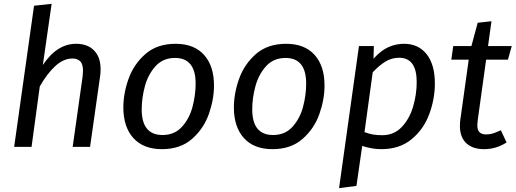

<svg xmlns="http://www.w3.org/2000/svg" viewBox="-20 -768 2700 1004"><path d="M506 -407Q506 -385 504 -373L451 0H360L412 -368Q414 -390 414 -398Q414 -433 399.5 -447.5Q385 -462 359 -462Q311 -462 267.5 -421Q224 -380 188 -316L145 0H54L158 -738L250 -748L204 -428Q278 -539 378 -539Q438 -539 472 -504Q506 -469 506 -407Z M625 -206Q625 -280 652.5 -356.5Q680 -433 741 -486Q802 -539 898 -539Q995 -539 1047 -481Q1099 -423 1099 -321Q1099 -248 1072 -171.5Q1045 -95 984 -41.5Q923 12 827 12Q730 12 677.5 -46Q625 -104 625 -206ZM1003 -331Q1003 -465 895 -465Q832 -465 793 -421.5Q754 -378 737.5 -316.5Q721 -255 721 -196Q721 -62 830 -62Q893 -62 932 -105.5Q971 -149 987 -210.5Q1003 -272 1003 -331Z M1203 -206Q1203 -280 1230.5 -356.5Q1258 -433 1319 -486Q1380 -539 1476 -539Q1573 -539 1625 -481Q1677 -423 1677 -321Q1677 -248 1650 -171.5Q1623 -95 1562 -41.5Q1501 12 1405 12Q1308 12 1255.5 -46Q1203 -104 1203 -206ZM1581 -331Q1581 -465 1473 -465Q1410 -465 1371 -421.5Q1332 -378 1315.5 -316.5Q1299 -255 1299 -196Q1299 -62 1408 -62Q1471 -62 1510 -105.5Q1549 -149 1565 -210.5Q1581 -272 1581 -331Z M1857 -527H1935L1933 -461Q1972 -504 2011 -521.5Q2050 -539 2093 -539Q2168 -539 2211 -484.5Q2254 -430 2254 -332Q2254 -251 2225 -172Q2196 -93 2133 -40.5Q2070 12 1974 12Q1925 12 1874 -5L1844 204L1753 216ZM2159 -339Q2159 -466 2067 -466Q2028 -466 1995.5 -446Q1963 -426 1929 -390L1886 -77Q1911 -68 1931 -64.5Q1951 -61 1979 -61Q2040 -61 2080.5 -103.5Q2121 -146 2140 -210Q2159 -274 2159 -339Z M2478 -139Q2476 -119 2476 -113Q2476 -88 2487.5 -76.5Q2499 -65 2523 -65Q2541 -65 2558.5 -70.5Q2576 -76 2599 -87L2629 -23Q2574 12 2512 12Q2451 12 2418 -19.5Q2385 -51 2385 -109Q2385 -130 2387 -141L2431 -456H2340L2350 -527H2445L2478 -649L2550 -657L2532 -527H2656L2636 -456H2522Z"/></svg>

Font: FiraGO
Style: Italic
Weight: 400
Italic angle: -8°
Designer: bBox Type GmbH
Foundry: bBox Type GmbH
Version: Version 1.001